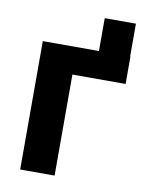

<svg xmlns="http://www.w3.org/2000/svg" viewBox="-79 -745 628 804"><g transform="rotate(10 235.0 -343.0)"><path d="M301.1 -545.9V-685.6H433.7V-545.9ZM435 -545.9V-429.5H208.8V0H62.4V-545.9Z"/></g></svg>

Font: Inter Variable LoSnoCo
Style: Regular
Weight: 400
Designer: Rasmus Andersson
Foundry: rsms
Version: Version 4.000;git-a52131595; featfreeze: case,dlig,ss01,ss02